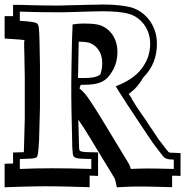

<svg xmlns="http://www.w3.org/2000/svg" viewBox="-46 -733 803 833"><path d="M295.4 -547.9Q294.4 -496.1 293.7 -458.5Q293 -420.9 292.5 -394.5H319.8Q343.8 -394.5 360.1 -397.7Q376.5 -400.9 388.7 -409.2Q397.5 -431.2 397.5 -458.5Q397.5 -493.7 381.8 -516.1Q366.2 -538.6 341.8 -547.4L342.3 -546.9Q327.6 -551.8 295.4 -552.2ZM-25.9 -663.1H10.7V-711.9Q12.2 -711.9 19 -711.9Q25.9 -711.9 34.2 -711.9Q42.5 -711.9 50 -711.7Q57.6 -711.4 60.5 -711.4H59.6Q68.4 -710.9 81.1 -710.7Q93.8 -710.4 111.8 -710Q129.9 -709.5 154.3 -709.2Q178.7 -709 210.9 -709Q215.3 -709 225.1 -709.2Q234.9 -709.5 248.3 -710Q261.7 -710.4 277.8 -710.7Q293.9 -710.9 310.1 -711.4Q325.2 -711.9 339.8 -712.2Q354.5 -712.4 366.5 -712.6Q378.4 -712.9 387 -713.1Q395.5 -713.4 398.9 -713.4Q439.5 -713.4 469.7 -710.2Q500 -707 522 -701.2Q544.9 -694.8 565.2 -680.9Q585.4 -667 601.1 -646.7Q616.7 -626.5 625.7 -600.1Q634.8 -573.7 634.8 -543Q634.8 -500.5 620.4 -463.9Q606 -427.2 575.2 -396.5Q564.5 -376.5 549.1 -358.6Q533.7 -340.8 512.2 -325.2Q512.2 -324.7 512.7 -324.7Q518.1 -317.4 521.7 -312Q525.4 -306.6 527.8 -299.8Q528.3 -298.8 528.6 -298.8Q528.8 -298.8 529.3 -297.9Q546.9 -268.1 568.1 -238.5Q589.4 -209 607.9 -179.2V-179.7Q623.5 -156.2 631.3 -144.8Q639.2 -133.3 640.1 -131.3Q644.5 -125.5 648.4 -120.1Q652.3 -114.7 656.2 -110.4Q666.5 -96.7 672.4 -89.1Q678.2 -81.5 681.2 -78.1Q684.1 -74.7 685.1 -73.7Q686 -72.8 687.5 -72.3Q689.5 -71.3 689.5 -71.3Q689.9 -70.8 690.4 -70.8Q694.8 -70.3 707.3 -70.1Q719.7 -69.8 737.3 -68.8V30.3Q728.5 29.8 719.2 29.5Q710 29.3 700.7 29.3V79.1Q681.6 78.6 660.9 78.1Q640.1 77.6 621.1 77.1Q602.1 76.7 586.7 76.4Q571.3 76.2 562.5 76.2Q552.7 76.2 539.3 76.4Q525.9 76.7 511.7 77.1Q497.6 77.6 484.1 78.4Q470.7 79.1 460.9 79.6Q458.5 65.9 455.3 53.7Q452.1 41.5 448.7 36.6L343.8 -136.2Q331.1 -157.2 318.6 -176.8Q306.2 -196.3 293.9 -213.9Q294.9 -182.1 295.4 -155.5Q295.9 -128.9 296.4 -113.3Q296.9 -106.9 296.9 -101.8Q296.9 -96.7 296.9 -95.2Q297.4 -86.9 298.3 -82.5Q299.3 -78.1 306.6 -75.9Q314 -73.7 330.6 -73Q347.2 -72.3 379.4 -71.8V30.3Q371.1 29.8 361.8 29.5Q352.5 29.3 342.8 28.8V79.1Q321.8 78.6 296.4 77.9Q271 77.1 244.4 76.4Q217.8 75.7 191.9 75.4Q166 75.2 144.5 75.2Q125.5 75.2 102.8 75.7Q80.1 76.2 56.9 76.7Q33.7 77.1 12 78.1Q-9.8 79.1 -25.9 79.6V-22.5Q-14.6 -22.9 -5.6 -23.2Q3.4 -23.4 10.7 -23.4V-71.3Q39.6 -71.8 57.1 -72.8Q57.1 -73.7 57.4 -74.5Q57.6 -75.2 57.6 -76.2Q58.6 -111.8 59.6 -147.5Q60.5 -183.1 61.5 -218.8V-398.9Q61 -424.8 60.5 -450.4Q60.1 -476.1 59.6 -502Q59.1 -519.5 58.8 -530.8Q58.6 -542 58.8 -548.3Q59.1 -554.7 60.1 -556.9Q61 -559.1 62.5 -558.1Q57.1 -561 -25.9 -565.9ZM40 -642.6Q100.6 -639.2 112.3 -632.8Q116.2 -630.9 118.7 -626.5Q121.1 -622.1 122.3 -612.8Q123.5 -603.5 124.3 -588.9Q125 -574.2 125.5 -551.3L127.4 -448.2V-267.1L123.5 -124.5Q122.6 -105 121.3 -90.8Q120.1 -76.7 118.7 -66.9Q117.2 -58.6 115.5 -54.2Q113.8 -49.8 106.4 -47.6Q99.1 -45.4 84 -44.7Q68.8 -43.9 40 -43V0Q105.5 -2.9 181.2 -2.9Q266.6 -2.9 350.1 0V-43Q318.8 -43.5 302.2 -44.7Q285.6 -45.9 278.3 -50.5Q271 -55.2 269.8 -65.4Q268.6 -75.7 267.6 -93.8Q267.6 -95.2 267.3 -108.6Q267.1 -122.1 266.6 -143.6Q266.1 -165 265.4 -192.6Q264.6 -220.2 264.2 -249.8Q263.7 -279.3 263.4 -308.8Q263.2 -338.4 263.2 -363.3Q263.2 -409.7 266.1 -547.9Q266.1 -552.2 266.6 -564.7Q267.1 -577.1 267.6 -590.6Q268.1 -604 268.6 -615Q269 -626 269 -627Q280.3 -628.9 292 -629.9Q303.7 -630.9 315.4 -630.9Q368.2 -630.9 388.7 -623.5Q404.8 -617.7 418.5 -607.2Q432.1 -596.7 442.1 -582Q452.1 -567.4 457.8 -548.6Q463.4 -529.8 463.4 -507.3Q463.4 -462.9 442.9 -426.8Q433.1 -409.7 422.4 -397.9Q411.6 -386.2 397.2 -378.9Q382.8 -371.6 364 -368.4Q345.2 -365.2 319.8 -365.2H304.2L298.8 -349.1Q319.3 -334.5 345.5 -295.2Q371.6 -255.9 405.3 -200.2L509.8 -27.8Q515.1 -19.5 517.8 -12.5Q520.5 -5.4 521.5 0Q541 -1 560.3 -1.5Q579.6 -2 599.1 -2Q616.2 -2 643.1 -1.5Q669.9 -1 708 0V-40.5Q696.8 -41 689 -41.7Q681.2 -42.5 677.2 -44.4Q671.9 -46.9 668.9 -48.3Q666 -49.8 660.9 -55.9Q655.8 -62 645.8 -75.2Q635.7 -88.4 616.2 -114.3Q615.2 -116.2 607.2 -127.9Q599.1 -139.6 583.5 -163.1Q564 -192.4 550.5 -212.6Q537.1 -232.9 528.3 -246.3Q519.5 -259.8 514.4 -267.3Q509.3 -274.9 506.6 -278.8Q503.9 -282.7 503.2 -283.9Q502.4 -285.2 502 -286.1Q501.5 -287.6 496.3 -295.4Q491.2 -303.2 484.1 -314Q477.1 -324.7 469.5 -336.7Q461.9 -348.6 456.1 -358.9Q532.2 -387.2 568.8 -435.5Q605.5 -483.9 605.5 -543Q605.5 -568.4 598.1 -589.8Q590.8 -611.3 578.1 -627.9Q565.4 -644.5 548.8 -656Q532.2 -667.5 513.7 -672.9Q473.1 -684.1 398.9 -684.1Q394.5 -684.1 380.1 -683.8Q365.7 -683.6 346.7 -683.1Q327.6 -682.6 306.2 -681.9Q284.7 -681.2 265.1 -680.7Q245.6 -680.2 231 -679.9Q216.3 -679.7 210.9 -679.7Q167 -679.7 137 -680.2Q106.9 -680.7 87.4 -681.2Q67.9 -681.6 56.9 -682.1Q45.9 -682.6 40 -682.6Z"/></svg>

Font: XB Kayhan Sayeh
Style: Regular
Weight: 700
Designer: Behnam
Foundry: Irmug
Version: Version 7.300 2009